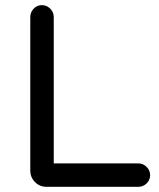

<svg xmlns="http://www.w3.org/2000/svg" viewBox="-20 -723 616 743"><path d="M515.1 0H160.2Q133.8 0 115.5 -18.3Q97.2 -36.6 97.2 -63V-657.2Q97.2 -675.8 110.4 -689.5Q123.5 -703.1 142.1 -703.1Q160.6 -703.1 174.3 -689.5Q188 -675.8 188 -657.2V-90.8H515.1Q533.7 -90.8 547.4 -77.1Q561 -63.5 561 -44.9Q561 -26.4 547.4 -13.2Q533.7 0 515.1 0Z"/></svg>

Font: Aka-Acid-Varela
Style: Regular
Weight: 400
Designer: Joe Prince, Avraham Cornfeld, Cyberella
Foundry: Joe Prince, Avraham Cornfeld, Cyberella
Version: Version 2.000; ttfautohint (v1.5.33-1714) -l 8 -r 50 -G 200 